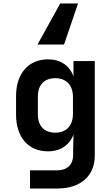

<svg xmlns="http://www.w3.org/2000/svg" viewBox="-20 -900 640 1100"><path d="M427 -880H325L195 -645H347ZM152 180H309C441 180 523 108 523 -8V-550H401V-462C379 -524 327 -560 255 -560C143 -560 72 -478 72 -350V-243C72 -113 143 -33 255 -33C327 -33 379 -69 401 -130L399 -44V-11C399 43 365 76 307 76H152ZM297 -140C233 -140 197 -179 197 -244V-348C197 -413 233 -452 297 -452C360 -452 398 -412 398 -344V-248C398 -180 360 -140 297 -140Z"/></svg>

Font: JetBrains Mono
Style: Bold
Weight: 558
Monospace: yes
Designer: Philipp Nurullin, Konstantin Bulenkov
Foundry: JetBrains
Version: Version 2.305